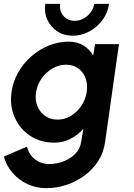

<svg xmlns="http://www.w3.org/2000/svg" viewBox="-65 -730 700 1000"><path d="M430 -500H554.5L482.5 9Q475 63.5 447 107.8Q419 152 376 183.8Q333 215.5 281.5 232.8Q230 250 175.5 250Q123 250 77.8 228.8Q32.5 207.5 0.2 170.2Q-32 133 -45 85.5L76 33.5Q84.5 74.5 117 99.5Q149.5 124.5 191 124.5Q229 124.5 265.2 110.8Q301.5 97 327 71.2Q352.5 45.5 357.5 9L369.5 -59Q340.5 -27 302.2 -7Q264 13 218 13Q146.5 13 92.5 -22.5Q38.5 -58 11.8 -117.8Q-15 -177.5 -5 -250Q2.5 -304.5 29.5 -352.2Q56.5 -400 97.5 -436Q138.5 -472 188.5 -492.5Q238.5 -513 292 -513Q338 -513 369.8 -493.2Q401.5 -473.5 420.5 -441ZM234.5 -107Q271.5 -107 304 -126.5Q336.5 -146 358.5 -178.5Q380.5 -211 386.5 -250Q392.5 -289.5 380.8 -322Q369 -354.5 342.8 -373.8Q316.5 -393 279 -393Q242 -393 208.8 -373.8Q175.5 -354.5 152.2 -322Q129 -289.5 123 -250Q116.5 -210.5 129.5 -178Q142.5 -145.5 170 -126.2Q197.5 -107 234.5 -107ZM313.5 -544Q268 -544 233.5 -566.5Q199 -589 181.8 -626.8Q164.5 -664.5 171 -710H248.5Q243 -673.5 265.2 -647.5Q287.5 -621.5 323.5 -621.5Q360 -621.5 390 -647.2Q420 -673 425.5 -710H503Q496.5 -663.5 468.8 -625.8Q441 -588 400 -566Q359 -544 313.5 -544Z"/></svg>

Font: Urbanist
Style: Bold Italic
Weight: 700
Italic angle: -8°
Designer: Corey Hu
Foundry: Corey Hu
Version: Version 1.330; ttfautohint (v1.8.4.7-5d5b)